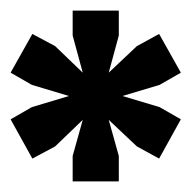

<svg xmlns="http://www.w3.org/2000/svg" viewBox="-20 -749 361 362"><path d="M117 -407V-455L136 -523L84 -473L41 -450L0 -524L40 -547L110 -568L40 -589L0 -612L41 -685L84 -662L136 -612L117 -682V-729H204V-682L185 -612L238 -662L280 -685L321 -612L281 -589L211 -568L281 -547L321 -524L280 -450L238 -473L185 -523L204 -455V-407Z"/></svg>

Font: Mona Sans Expanded Black
Style: Regular
Weight: 900
Width: 7
Designer: Deni Anggara
Foundry: GitHub
Version: Version 2.000